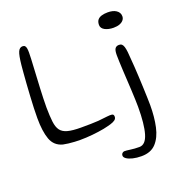

<svg xmlns="http://www.w3.org/2000/svg" viewBox="-148 -756 1066 1115"><g transform="rotate(-20 385.0 -198.0)"><path d="M131.5 9Q80 -4.5 62 -54.2Q44 -104 44 -185.5Q44 -212 45.2 -247.2Q46.5 -282.5 48.8 -320.8Q51 -359 53.5 -395.2Q56 -431.5 58.5 -461Q61 -490.5 62.5 -506.5Q68.5 -566 78 -586.8Q87.5 -607.5 105.5 -607.5Q115.5 -607.5 120.5 -602Q125.5 -596.5 127.2 -586Q129 -575.5 129 -560Q129 -543.5 127.8 -519.2Q126.5 -495 125 -466.5Q123.5 -438 121.8 -406.5Q120 -375 118.5 -343.5Q117 -312 116 -282Q115 -252 115 -226Q115.5 -172 119.8 -137Q124 -102 138.2 -82.8Q152.5 -63.5 182.2 -55.5Q212 -47.5 264 -47.5Q295.5 -47 324 -48Q352.5 -49 371.5 -50Q408.5 -54 428.5 -56.2Q448.5 -58.5 457 -57Q464 -56 466.8 -52Q469.5 -48 469.5 -40Q469.5 -28.5 459.8 -20.8Q450 -13 431 -7.2Q412 -1.5 383.5 4.5Q351.5 10.5 312 14.5Q272.5 18.5 234 18.5Q220.5 18.5 201.2 17.5Q182 16.5 163.5 14.2Q145 12 131.5 9ZM538 229Q508 229 484.5 223.2Q461 217.5 447.5 208.2Q434 199 434 188Q434 179.5 439 174.2Q444 169 451.5 167.5Q464.5 167 489 170.8Q513.5 174.5 544 174.5Q582.5 174.5 599.5 117.2Q616.5 60 616.5 -48Q616.5 -66 615.5 -92.2Q614.5 -118.5 613 -149.5Q611.5 -180.5 609.5 -213Q607.5 -245.5 606 -275.8Q604.5 -306 603.5 -331.2Q602.5 -356.5 602.5 -372Q602.5 -401.5 610.5 -412.5Q618.5 -423.5 635 -423.5Q646 -423.5 652.5 -417.5Q659 -411.5 662.8 -399Q666.5 -386.5 668.8 -366.8Q671 -347 672.5 -319.5Q674.5 -300.5 676.2 -271.2Q678 -242 679.8 -208.2Q681.5 -174.5 682.8 -140.8Q684 -107 685 -78.5Q686 -50 686 -33Q686 41 673 100.2Q660 159.5 628 194.2Q596 229 538 229ZM640.5 -527.5Q625 -527.5 611.5 -530.5Q598 -533.5 587.5 -539Q577 -544.5 571.2 -552.8Q565.5 -561 565.5 -571.5Q565.5 -591 574.2 -602.2Q583 -613.5 599.5 -618.5Q616 -623.5 638 -623.5Q653 -623.5 666 -620.5Q679 -617.5 689 -611Q699 -604.5 704.8 -595.2Q710.5 -586 710.5 -573Q710.5 -560 702.2 -549.8Q694 -539.5 678.5 -533.5Q663 -527.5 640.5 -527.5Z"/></g></svg>

Font: Gluten Thin ExtraLight
Style: Regular
Weight: 250
Version: Version 1.300